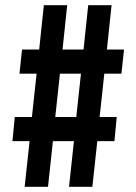

<svg xmlns="http://www.w3.org/2000/svg" viewBox="-20 -720 526 740"><path d="M392 -529H458L448 -436H382L364 -269H430L421 -176H355L336 0H246L265 -176H184L165 0H75L94 -176H28L37 -269H103L121 -436H55L65 -529H131L149 -700H239L221 -529H302L320 -700H410ZM211 -436 193 -269H274L292 -436Z"/></svg>

Font: Bebas Kai
Style: Regular
Weight: 400
Designer: Ryoichi Tsunekawa
Foundry: Dharma Type
Version: Version 1.001;PS 001.001;hotconv 1.0.70;makeotf.lib2.5.58329